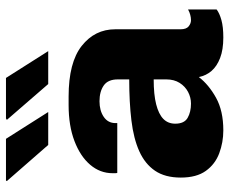

<svg xmlns="http://www.w3.org/2000/svg" viewBox="-84 -692 786 659"><g transform="rotate(-90 309.5 -363.0)"><path d="M191 10Q150 10 112.5 -4Q75 -18 52 -50Q29 -82 29 -136Q29 -190 52.5 -224.5Q76 -259 119.5 -278.5Q163 -298 225.5 -305.5Q288 -313 366 -313V-352Q366 -386 345 -400.5Q324 -415 291 -415Q259 -415 237.5 -400.5Q216 -386 216 -360V-354H45Q44 -357 44 -361.5Q44 -366 44 -370Q44 -413 73 -447Q102 -481 154.5 -501Q207 -521 278 -521H307Q424 -521 481 -476Q538 -431 538 -361V-137Q538 -117 548 -109Q558 -101 569 -101Q578 -101 587.5 -103.5Q597 -106 606 -111V-13Q593 -3 569.5 3.5Q546 10 510 10Q468 10 439.5 -1Q411 -12 395 -30.5Q379 -49 374 -74Q348 -40 303 -15Q258 10 191 10ZM283 -101Q304 -101 323 -111Q342 -121 354 -140Q366 -159 366 -186V-229Q314 -229 280.5 -220.5Q247 -212 230.5 -196Q214 -180 214 -155Q214 -124 234 -112.5Q254 -101 283 -101ZM350 -591 227 -733 232 -736H371L463 -591ZM141 -591 17 -733 19 -736H162L254 -591Z"/></g></svg>

Font: Chivo Medium ExtraBold
Style: Regular
Weight: 800
Version: Version 2.002